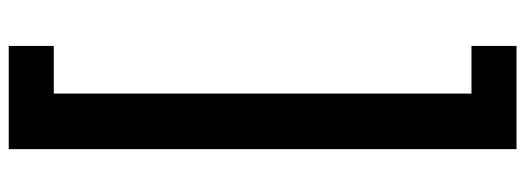

<svg xmlns="http://www.w3.org/2000/svg" viewBox="-401 -432 1201 439"><g transform="rotate(90 199.5 -212.5)"><path d="M85 265H194V-690H85V-793H321V368H85Z"/></g></svg>

Font: Noto Sans Kannada
Style: Regular
Weight: 400
Designer: Jelle Bosma - Monotype Design Team
Foundry: Monotype Imaging Inc.
Version: Version 2.003